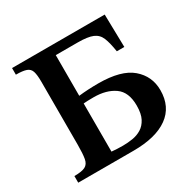

<svg xmlns="http://www.w3.org/2000/svg" viewBox="-147 -805 954 953"><g transform="rotate(-30 329.5 -328.5)"><path d="M355 0H38V-38Q81 -38 100.5 -48Q120 -58 125 -85.5Q130 -113 130 -164V-526Q130 -565 123.5 -585Q117 -605 97 -612Q77 -619 38 -619V-657H569L573 -469H530Q522 -521 510 -550.5Q498 -580 469.5 -592Q441 -604 384 -604H258V-371Q284 -374 312.5 -375.5Q341 -377 370 -377Q501 -377 561 -325.5Q621 -274 621 -194Q621 -99 552 -49.5Q483 0 355 0ZM322 -48Q350 -48 378 -52.5Q406 -57 429 -71Q452 -85 466.5 -112.5Q481 -140 481 -187Q481 -264 435 -296.5Q389 -329 316 -329Q297 -329 282.5 -328.5Q268 -328 258 -327V-51Q289 -48 322 -48Z"/></g></svg>

Font: STIX Two Text SemiBold
Style: Regular
Weight: 600
Designer: Ross Mills, John Hudson & Paul Hanslow, Tiro Typeworks Ltd; with prior portions MicroPress Inc., and Coen Hoffman.
Foundry: Tiro Typeworks Ltd
Version: Version 2.13 b171